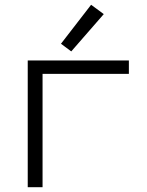

<svg xmlns="http://www.w3.org/2000/svg" viewBox="-20 -783 615 803"><path d="M96 0V-530H519V-474H158V0ZM278 -568 235 -600 361 -763 414 -724Z"/></svg>

Font: Jozsika Light
Style: Regular
Weight: 300
Monospace: yes
Designer: Belleve Invis
Foundry: Belleve Invis
Version: 2.1.0